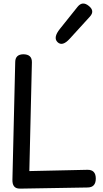

<svg xmlns="http://www.w3.org/2000/svg" viewBox="-20 -1061 591 1102"><path d="M489.3 -1027.3Q525.9 -998.5 496.1 -965.8L380.4 -838.9Q337.9 -792 310.1 -819.3Q283.7 -845.2 323.7 -895L425.3 -1022Q453.1 -1056.6 489.3 -1027.3ZM93.8 21.5Q49.8 22 51.3 -29.8L67.4 -706.1Q68.4 -748.5 113.3 -749.5Q164.1 -749.5 163.1 -703.1L148.4 -79.1L481.4 -86.4Q529.8 -87.4 529.8 -36.1Q529.8 14.6 482.9 15.1L104 21.5Q104 21.5 93.8 21.5Z"/></svg>

Font: Comic Relief LRS
Style: Regular
Weight: 400
Designer: Jeff Davis
Foundry: Loudifier
Version: Version 1.0